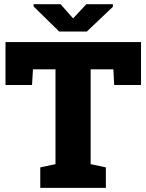

<svg xmlns="http://www.w3.org/2000/svg" viewBox="-20 -916 713 936"><path d="M176.3 0V-100.1L250.5 -115.7V-578.1H140.6L136.2 -501.5H6.8V-710.9H667.5V-501.5H536.6L532.7 -578.1H421.9V-115.7L496.1 -100.1V0ZM530.3 -895.5V-882.9L403.3 -762.3H268.6L143.6 -884.8V-895.5H275.4L336.4 -826.2L400.9 -895.5Z"/></svg>

Font: Roboto Slab LO Black
Style: Regular
Weight: 900
Designer: Google
Version: Version 2.000